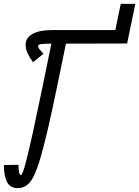

<svg xmlns="http://www.w3.org/2000/svg" viewBox="-29 -955 717 989"><path d="M593 -935 565 -800H640L668 -935ZM-9 -105 66 -106Q67 -71 70.5 -62Q74 -53 78 -53Q83 -53 90 -72Q97 -91 109 -138Q121 -185 139.5 -269Q158 -353 185 -483.5Q212 -614 250 -800H325Q290 -629 263.5 -501Q237 -373 216 -283.5Q195 -194 177.5 -135.5Q160 -77 143 -44.5Q126 -12 106.5 1Q87 14 63 14Q23 14 7 -18Q-9 -50 -9 -105ZM640 -800 626 -731 227 -730Q194 -730 180.5 -727.5Q167 -725 167 -717Q167 -711 173.5 -702.5Q180 -694 195 -678L141 -635Q124 -657 113.5 -680Q103 -703 103 -724Q103 -760 138 -780Q173 -800 237 -800Z"/></svg>

Font: Victor Mono
Style: Italic
Weight: 400
Italic angle: -12°
Monospace: yes
Designer: Rune Bjørnerås
Version: Version 1.561;gftools[0.9.30]